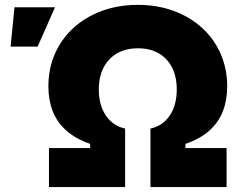

<svg xmlns="http://www.w3.org/2000/svg" viewBox="-20 -757 974 777"><path d="M178.2 0V-157.7H344.7V-174.8Q285.6 -195.3 248.3 -228.8Q210.9 -262.2 193.4 -307.1Q175.8 -352.1 175.8 -407.2Q175.8 -479 202.4 -539.6Q229 -600.1 277.6 -644.3Q326.2 -688.5 392.3 -712.9Q458.5 -737.3 537.6 -737.3Q616.7 -737.3 682.9 -712.9Q749 -688.5 797.6 -644.3Q846.2 -600.1 872.8 -539.6Q899.4 -479 899.4 -407.2Q899.4 -352.1 882.1 -307.1Q864.7 -262.2 827.6 -228.8Q790.5 -195.3 730.5 -174.8V-157.7H897V0H588.9V-236.8Q638.2 -247.1 666.7 -289.1Q695.3 -331.1 695.3 -395Q695.3 -446.8 676.3 -483.9Q657.2 -521 622.3 -541.3Q587.4 -561.5 539.1 -561.5Q489.7 -561.5 454.1 -541.3Q418.5 -521 399.2 -483.6Q379.9 -446.3 379.9 -395Q379.9 -331.1 408.7 -289.1Q437.5 -247.1 486.3 -236.8V0ZM22.9 -568.4 38.6 -727.5H202.6L132.3 -568.4Z"/></svg>

Font: Inter 24pt Black
Style: Regular
Weight: 900
Designer: Rasmus Andersson
Foundry: rsms
Version: Version 4.001;git-66647c0bb